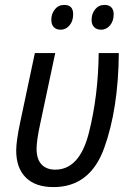

<svg xmlns="http://www.w3.org/2000/svg" viewBox="-20 -752 536 782"><path d="M46 -139Q46 -177 62 -253L122 -536H205L144 -249Q129 -180 129 -146Q129 -104 149 -82.5Q169 -61 205 -61Q304 -61 342 -211Q380 -361 382 -536H464Q462 -309 404.5 -149.5Q347 10 198 10Q124 10 85 -29Q46 -68 46 -139ZM189 -671Q189 -696 203.5 -714Q218 -732 242 -732Q278 -732 278 -694Q278 -666 263 -648.5Q248 -631 227 -631Q209 -631 199 -641.5Q189 -652 189 -671ZM353 -671Q353 -696 367.5 -714Q382 -732 406 -732Q424 -732 433.5 -722Q443 -712 443 -694Q443 -666 428 -648.5Q413 -631 392 -631Q374 -631 363.5 -641.5Q353 -652 353 -671Z"/></svg>

Font: Noto Sans UI Narrow
Style: Italic
Weight: 400
Width: 4
Italic angle: -12°
Designer: Monotype Design Team
Foundry: Monotype Imaging Inc.
Version: Version 1.001